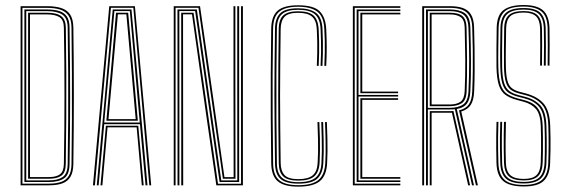

<svg xmlns="http://www.w3.org/2000/svg" viewBox="-20 -720 2203 746"><path d="M60 0V-696H162.5Q196 -696 218.6 -688.5Q241.2 -681 252.9 -663Q264.5 -645 265 -613.2Q266 -546.2 266.5 -481.2Q267 -416.2 267 -351.4Q267 -286.5 266.5 -219.8Q266 -153 265 -82.8Q264.5 -50.5 253.4 -32.5Q242.2 -14.5 221.4 -7.2Q200.5 0 170.2 0ZM67.2 -6.5H170.2Q198 -6.5 217.4 -13.2Q236.8 -20 247.1 -36.6Q257.5 -53.2 257.8 -82.8Q259 -167.5 259.4 -255.9Q259.8 -344.2 259.4 -434.1Q259 -524 257.8 -613.2Q257.5 -643.2 246 -659.8Q234.5 -676.2 213.4 -682.9Q192.2 -689.5 162.5 -689.5H67.2ZM74.8 -12.8V-683.2H162.5Q190.8 -683.2 210.1 -677.1Q229.5 -671 239.8 -655.8Q250 -640.5 250.2 -613.2Q251.5 -534.2 252 -467.4Q252.5 -400.5 252.5 -338.9Q252.5 -277.2 251.9 -214.9Q251.2 -152.5 250.2 -82.8Q249.8 -41.2 228.9 -27Q208 -12.8 170.2 -12.8ZM82 -19.2H170.2Q204.5 -19.2 223.5 -32.2Q242.5 -45.2 243 -82.8Q244.5 -174 244.9 -260Q245.2 -346 244.9 -432.9Q244.5 -519.8 243 -613.2Q242.5 -649.8 222.1 -663.2Q201.8 -676.8 162.5 -676.8H82ZM89.2 -25.5V-670.5H162.5Q200.8 -670.5 218 -657.1Q235.2 -643.8 235.8 -613.2Q237.2 -524.2 237.6 -437.8Q238 -351.2 237.5 -263.5Q237 -175.8 235.5 -82.5Q235 -49.2 218.4 -37.4Q201.8 -25.5 170.2 -25.5ZM96.5 -32H170.2Q199 -32 213.4 -43.1Q227.8 -54.2 228.2 -83.8Q229.5 -156.2 230 -221.9Q230.5 -287.5 230.5 -350.6Q230.5 -413.8 230 -478.2Q229.5 -542.8 228.2 -612.5Q227.8 -643 210.8 -653.5Q193.8 -664 162.5 -664H96.5Z M341.2 0 404.5 -696H504.2L567.5 0H560.2L498 -689.8H411L348.8 0ZM370.5 0 391.5 -231.5H517.2L538.2 0H531L511 -225.2H397.8L377.8 0ZM356 0 418 -683.2H490.8L553 0H545.5L523.8 -237.5H385L363.2 0ZM385 -244H523L505.5 -440.5L484.5 -677H424.5L403 -440.5ZM393.2 -250.8 410.5 -440.5 430.8 -670.5H478L498.5 -440.5L515.5 -250.8ZM401.5 -257H507.2L491 -440.5L471 -664.2H438L418 -440.5Z M655 0V-696H757.2L797.8 -414.2L852 -31.8H887.8L887.2 -416.8V-696H894.5V-416.8L895 -25.5H846L751 -689.8H662.2V0ZM669.8 0V-296.5L669.5 -683.2H744.8L839.8 -19H902L901.8 -416.8V-696H909.2V-416.8V-12.8H833.2L738.2 -677H676.8L677 -296.5V0ZM684.2 0V-296.5L684 -670.5H732L827 -6.2H916.5V-696H923.8V0H820.5L777.5 -299.2L726 -664.2H691.2L691.5 -296.5L691.8 0Z M1139 5.2Q1083.2 5.2 1058.9 -15.9Q1034.5 -37 1033.8 -86Q1032.5 -186.2 1032 -269.5Q1031.5 -352.8 1032 -433.8Q1032.5 -514.8 1033.8 -608.5Q1034.5 -657 1058.5 -678.2Q1082.5 -699.5 1138 -699.5Q1198.5 -699.5 1221.9 -676.4Q1245.2 -653.2 1247.5 -607Q1248.5 -587.8 1249 -570.1Q1249.5 -552.5 1249.5 -535.4Q1249.5 -518.2 1249 -500.8Q1248.5 -483.2 1247.5 -464H1240.2Q1241.5 -492.2 1241.9 -515.9Q1242.2 -539.5 1241.9 -562Q1241.5 -584.5 1240 -609.2Q1237.5 -657 1212 -675.4Q1186.5 -693.8 1138 -693.8Q1089 -693.8 1065.4 -674.9Q1041.8 -656 1041 -608.2Q1039.8 -511.8 1039.2 -429Q1038.8 -346.2 1039.4 -263.5Q1040 -180.8 1041.2 -84.5Q1041.8 -40 1064.6 -20.2Q1087.5 -0.5 1139 -0.5Q1192.5 -0.5 1216.9 -20.5Q1241.2 -40.5 1243.8 -86.5Q1245.8 -118.8 1245.2 -158.6Q1244.8 -198.5 1242.8 -245.8H1250Q1251.5 -210.8 1252.1 -183.4Q1252.8 -156 1252.5 -132.6Q1252.2 -109.2 1251 -86Q1248.5 -37 1222.5 -15.9Q1196.5 5.2 1139 5.2ZM1139 -6.5Q1090.8 -6.5 1069.9 -25Q1049 -43.5 1048.5 -86Q1047.5 -165.2 1046.9 -230.5Q1046.2 -295.8 1046.2 -355.2Q1046.2 -414.8 1046.9 -476Q1047.5 -537.2 1048.5 -608.5Q1049 -648.8 1068.6 -668.2Q1088.2 -687.8 1138 -687.8Q1183.2 -687.8 1207 -670.6Q1230.8 -653.5 1233 -607.5Q1234.2 -582.5 1234.6 -559Q1235 -535.5 1234.5 -512.1Q1234 -488.8 1232.8 -464H1225.5Q1227 -493 1227.4 -515.9Q1227.8 -538.8 1227.2 -560.5Q1226.8 -582.2 1225.5 -607.8Q1223.8 -647.5 1203.2 -664.8Q1182.8 -682 1138 -682Q1094.8 -682 1075.5 -664.9Q1056.2 -647.8 1055.8 -608.2Q1054.5 -516.8 1054 -433.4Q1053.5 -350 1054 -265.5Q1054.5 -181 1055.8 -86Q1056.2 -46.5 1075.8 -29.4Q1095.2 -12.2 1139 -12.2Q1184.8 -12.2 1205.9 -29.5Q1227 -46.8 1229 -86Q1230.2 -111 1230.5 -134.1Q1230.8 -157.2 1230.1 -183.9Q1229.5 -210.5 1228.2 -245.8H1235.5Q1237 -202.5 1237.5 -175.8Q1238 -149 1237.8 -129.1Q1237.5 -109.2 1236.2 -86.2Q1234.2 -46.5 1213.5 -26.5Q1192.8 -6.5 1139 -6.5ZM1139 -18.2Q1098 -18.2 1080.9 -34.2Q1063.8 -50.2 1063.2 -85Q1062.2 -160 1061.6 -224Q1061 -288 1061 -348.2Q1061 -408.5 1061.5 -471.8Q1062 -535 1063 -608.2Q1063.5 -644.8 1081.1 -660.5Q1098.8 -676.2 1138 -676.2Q1179.5 -676.2 1197.9 -660Q1216.2 -643.8 1218.2 -605.2Q1219.5 -580.2 1219.9 -558.1Q1220.2 -536 1219.9 -513.4Q1219.5 -490.8 1218.2 -464H1211Q1212.2 -492 1212.6 -514.8Q1213 -537.5 1212.6 -559.5Q1212.2 -581.5 1210.8 -607.5Q1209 -641 1192 -655.6Q1175 -670.2 1138 -670.2Q1099.8 -670.2 1085.4 -654.5Q1071 -638.8 1070.5 -607.5Q1069.5 -532.8 1068.9 -469.9Q1068.2 -407 1068.2 -347.9Q1068.2 -288.8 1068.9 -225.5Q1069.5 -162.2 1070.5 -86.8Q1071 -55.5 1085.6 -39.8Q1100.2 -24 1139 -24Q1177.5 -24 1195 -38.8Q1212.5 -53.5 1214.2 -87.5Q1215.5 -110.2 1215.9 -131Q1216.2 -151.8 1215.6 -178.6Q1215 -205.5 1213.5 -245.8H1220.8Q1222.2 -210.5 1222.9 -183.9Q1223.5 -157.2 1223.2 -134.6Q1223 -112 1221.8 -88.5Q1219.8 -50.8 1200.6 -34.5Q1181.5 -18.2 1139 -18.2Z M1351 0V-696H1535.5V-689.5H1358.2V-6.5H1535.5V0ZM1380.2 -25.5V-338.5H1526.8V-332H1387.5V-32H1535.5V-25.5ZM1365.8 -12.8V-683.2H1535.5V-676.8H1373V-351.2H1526.8V-345H1373V-19.2H1535.5V-12.8ZM1380.2 -357.8V-670.5H1535.5V-664H1387.5V-364H1526.8V-357.8Z M1620.5 0V-696H1728Q1758 -696 1778.5 -688.8Q1799 -681.5 1810 -663.6Q1821 -645.8 1822 -613.5Q1823.2 -571.8 1823.9 -529.5Q1824.5 -487.2 1824.2 -445.8Q1824 -404.2 1822.2 -364.5Q1821 -331.5 1809.4 -313Q1797.8 -294.5 1772.2 -286.8L1836.8 0H1829.2L1763.5 -291.2Q1790.2 -297.5 1801.9 -314.8Q1813.5 -332 1814.8 -364.2Q1816.5 -405 1817 -445.2Q1817.5 -485.5 1817 -527.4Q1816.5 -569.2 1814.8 -614.5Q1813.8 -642.5 1803.9 -658.9Q1794 -675.2 1775.1 -682.4Q1756.2 -689.5 1728 -689.5H1627.8V0ZM1649.8 0V-288.2H1726.8Q1731 -288.2 1734.9 -288.4Q1738.8 -288.5 1741.8 -288.8L1806.5 0H1799L1736 -282Q1733.8 -282 1731.4 -282Q1729 -282 1726.8 -282H1657V0ZM1635.2 0V-683.2H1728Q1764 -683.2 1785.1 -669.4Q1806.2 -655.5 1807.5 -613.2Q1809.5 -546.2 1809.9 -483.6Q1810.2 -421 1807.5 -365Q1806 -332.5 1793.6 -316.6Q1781.2 -300.8 1754.8 -296.5L1821.5 0H1814L1747.5 -295.5Q1742.8 -295.2 1737.9 -295Q1733 -294.8 1727.2 -294.8H1642.5V0ZM1642.5 -301H1727.2Q1760.8 -301 1779.6 -314.2Q1798.5 -327.5 1800.2 -365.2Q1803 -424.5 1802.9 -485.6Q1802.8 -546.8 1800 -613.2Q1798.5 -650.5 1780 -663.6Q1761.5 -676.8 1728 -676.8H1642.5ZM1649.8 -307.5V-670.5H1728Q1762 -670.5 1777.1 -657.2Q1792.2 -644 1792.8 -612.5Q1794 -555.8 1794.6 -490.8Q1795.2 -425.8 1793 -366Q1791.8 -330.5 1774.1 -319Q1756.5 -307.5 1727.2 -307.5ZM1657 -314H1727.2Q1754.5 -314 1769.4 -324.8Q1784.2 -335.5 1785.5 -366Q1788.2 -427.2 1787.8 -488.2Q1787.2 -549.2 1785.5 -612.5Q1784.8 -643.5 1769.5 -653.8Q1754.2 -664 1728 -664H1657Z M2015 4.5Q1961 4.5 1935.8 -16.1Q1910.5 -36.8 1909 -86.8Q1908.2 -117 1908 -143.2Q1907.8 -169.5 1908.1 -194.6Q1908.5 -219.8 1909.2 -246.5H1916.5Q1915.5 -208 1915.2 -183.2Q1915 -158.5 1915.4 -137Q1915.8 -115.5 1916.5 -86.5Q1917.8 -43.2 1939.4 -22.4Q1961 -1.5 2015 -1.5Q2064 -1.5 2086.2 -21.4Q2108.5 -41.2 2110.2 -85.2Q2111.5 -120 2111.6 -157.8Q2111.8 -195.5 2110.5 -231Q2108.8 -288.5 2085.8 -314.1Q2062.8 -339.8 2021.2 -350.5L1996.5 -357Q1976.2 -362.2 1963.8 -371.9Q1951.2 -381.5 1945.1 -402.2Q1939 -423 1938.2 -461Q1937.8 -489 1938.1 -529.2Q1938.5 -569.5 1939 -609.5Q1939.5 -645.8 1957.1 -661.4Q1974.8 -677 2014.2 -677Q2051.5 -677 2068.1 -661.1Q2084.8 -645.2 2085.8 -608.5Q2086.2 -584.2 2086.4 -548.6Q2086.5 -513 2085.8 -465H2078.5Q2079 -503 2079 -542.8Q2079 -582.5 2078.5 -608.2Q2077.8 -642.2 2062.5 -656.8Q2047.2 -671.2 2014.2 -671.2Q1977.5 -671.2 1962.2 -656.6Q1947 -642 1946.5 -609.2Q1946 -569.2 1945.4 -533.4Q1944.8 -497.5 1945.5 -461Q1946.2 -426.5 1951.4 -407.1Q1956.5 -387.8 1967.9 -378.2Q1979.2 -368.8 1998.2 -363.5L2022.8 -357Q2068.2 -345 2092 -317.8Q2115.8 -290.5 2117.8 -231.2Q2118.8 -206 2119 -182.6Q2119.2 -159.2 2118.9 -135.8Q2118.5 -112.2 2117.5 -86.2Q2115.8 -40.2 2093.2 -17.9Q2070.8 4.5 2015 4.5ZM2015 -7.2Q1966 -7.2 1945.5 -26.4Q1925 -45.5 1923.8 -87Q1923 -117.5 1922.6 -140.2Q1922.2 -163 1922.5 -187.4Q1922.8 -211.8 1923.8 -246.5H1931Q1930.2 -216.2 1929.9 -191.4Q1929.5 -166.5 1929.9 -141.9Q1930.2 -117.2 1931 -87.2Q1932.2 -47.5 1951.8 -30.4Q1971.2 -13.2 2015 -13.2Q2057 -13.2 2075.6 -30.8Q2094.2 -48.2 2095.8 -88Q2096.5 -105.5 2096.8 -123.2Q2097 -141 2097 -158.8Q2097 -176.5 2096.8 -194.5Q2096.5 -212.5 2095.8 -230.8Q2094 -282.2 2074.4 -305.2Q2054.8 -328.2 2017.8 -337.8L1992.8 -344.2Q1969 -350.5 1954.1 -361.1Q1939.2 -371.8 1932 -394.8Q1924.8 -417.8 1923.8 -460.5Q1923 -499.2 1923.4 -531.8Q1923.8 -564.2 1924.5 -610Q1925 -652.2 1946 -670.5Q1967 -688.8 2014.2 -688.8Q2062 -688.8 2080.6 -669Q2099.2 -649.2 2100.2 -609Q2101 -576.5 2101 -544.5Q2101 -512.5 2100.5 -465H2093Q2093.8 -511.2 2093.8 -545.4Q2093.8 -579.5 2093 -608.8Q2092 -648.5 2073.6 -665.6Q2055.2 -682.8 2014.2 -682.8Q1970.8 -682.8 1951.5 -665.9Q1932.2 -649 1931.8 -609.5Q1931 -560.8 1930.8 -525.6Q1930.5 -490.5 1931 -460.8Q1931.8 -420.2 1938.5 -398.4Q1945.2 -376.5 1959 -366.4Q1972.8 -356.2 1994.5 -350.5L2019.5 -344Q2058.2 -334 2079.8 -310.1Q2101.2 -286.2 2103 -231Q2104 -203 2104.2 -178.2Q2104.5 -153.5 2104.2 -131Q2104 -108.5 2103 -86.8Q2101.2 -44.5 2080.8 -25.9Q2060.2 -7.2 2015 -7.2ZM2015 -19Q1975 -19 1957.2 -34.9Q1939.5 -50.8 1938.2 -87.8Q1937.5 -117.5 1937.2 -144Q1937 -170.5 1937.2 -195.6Q1937.5 -220.8 1938.2 -246.5H1945.8Q1944.8 -208.8 1944.5 -170.9Q1944.2 -133 1945.5 -87.8Q1946.5 -54.2 1962.8 -39.5Q1979 -24.8 2015 -24.8Q2049.2 -24.8 2064.5 -39.5Q2079.8 -54.2 2081 -88.2Q2082 -111.5 2082.2 -135.5Q2082.5 -159.5 2082.2 -183.4Q2082 -207.2 2081.2 -230Q2079.8 -276.2 2062.5 -296.4Q2045.2 -316.5 2014.2 -324.8L1989 -331.5Q1961.8 -338.8 1944.4 -351Q1927 -363.2 1918.5 -388.5Q1910 -413.8 1909 -460.2Q1908.5 -490.5 1908.9 -530.4Q1909.2 -570.2 1909.8 -610.2Q1910.5 -661.8 1936.8 -681.1Q1963 -700.5 2014.2 -700.5Q2066.8 -700.5 2090.2 -679.5Q2113.8 -658.5 2115 -609.2Q2115.5 -584.2 2115.6 -545.9Q2115.8 -507.5 2115 -465H2107.8Q2108.5 -503.8 2108.4 -543.6Q2108.2 -583.5 2107.8 -609Q2106.8 -658 2083 -676.2Q2059.2 -694.5 2014.2 -694.5Q1959.2 -694.5 1938.6 -673.5Q1918 -652.5 1917.2 -610Q1916.8 -576 1916.1 -534.6Q1915.5 -493.2 1916.2 -460.5Q1917.2 -415.8 1925.2 -391.5Q1933.2 -367.2 1949.5 -355.9Q1965.8 -344.5 1991 -337.8L2016 -331.2Q2039.5 -325.2 2055.1 -313.9Q2070.8 -302.5 2079.1 -282.4Q2087.5 -262.2 2088.5 -230.2Q2089.2 -209.8 2089.5 -183.9Q2089.8 -158 2089.5 -132.6Q2089.2 -107.2 2088.5 -88Q2087 -51 2069.9 -35Q2052.8 -19 2015 -19Z"/></svg>

Font: Big Shoulders Inline Text SC Thin
Style: Regular
Weight: 100
Designer: Patric King
Foundry: XO Type Co
Version: Version 2.002